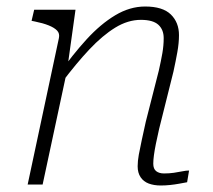

<svg xmlns="http://www.w3.org/2000/svg" viewBox="-20 -567 654 590"><path d="M65 0H111L189 -364V-372L212 -537H85L77 -503L87 -501Q112 -496 129.5 -489Q147 -482 155.5 -473Q164 -464 161 -450ZM469 -171 513 -347Q520 -379 525 -407Q530 -435 530 -459Q530 -498 505 -522.5Q480 -547 426 -547Q379 -547 334 -520Q289 -493 246 -446Q203 -399 160 -338L169 -312Q214 -372 254.5 -415Q295 -458 334 -482Q373 -506 413 -506Q450 -506 466.5 -491Q483 -476 483 -450Q483 -427 479 -404Q475 -381 468 -350L428 -193Q421 -161 415.5 -136Q410 -111 406.5 -91.5Q403 -72 403 -56Q403 -36 412 -22.5Q421 -9 437 -3Q453 3 474 3Q488 3 502.5 1.5Q517 0 530.5 -2.5Q544 -5 555 -7L561 -43Q552 -43 540 -40.5Q528 -38 514 -36Q500 -34 484 -34Q469 -34 460 -41Q451 -48 451 -64Q451 -75 453 -90Q455 -105 459 -125Q463 -145 469 -171Z"/></svg>

Font: Roboto Serif Thin
Style: Italic
Weight: 250
Italic angle: -10°
Version: Version 1.007